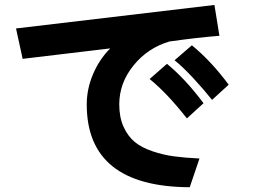

<svg xmlns="http://www.w3.org/2000/svg" viewBox="-20 -745 1040 790"><path d="M45.9 -627.9 862.3 -724.6 882.8 -597.7Q793.9 -590.8 676.8 -574.2Q587.9 -547.9 529.3 -475.6Q470.7 -403.3 470.7 -315.4Q470.7 -262.7 488.3 -223.6Q505.9 -184.6 534.2 -161.1Q562.5 -137.7 607.4 -122.6Q652.3 -107.4 696.8 -101.6Q741.2 -95.7 800.8 -92.8L760.7 25.4Q336.9 23.4 336.9 -315.4Q336.9 -378.9 362.8 -439.9Q388.7 -501 433.6 -545.9Q184.6 -516.6 73.2 -502.9ZM698.2 -497.1 769.5 -558.6Q848.6 -494.1 920.9 -396.5L852.5 -334Q819.3 -376 775.4 -423.3Q731.4 -470.7 698.2 -497.1ZM595.7 -419.9 667 -482.4Q743.2 -419.9 817.4 -320.3L749 -257.8Q668 -361.3 595.7 -419.9Z"/></svg>

Font: Gothic A1 ExtraBold
Style: Regular
Weight: 800
Designer: HanYang I&C Co.,Ltd.
Foundry: HanYang I&C Co.,Ltd.
Version: Version 2.50